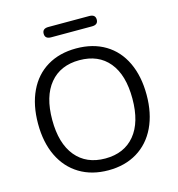

<svg xmlns="http://www.w3.org/2000/svg" viewBox="-125 -980 1015 1097"><g transform="rotate(-15 382.0 -432.0)"><path d="M556.6 -137.5Q619.1 -212.9 619.1 -353Q619.1 -493.2 557.1 -568.1Q495.1 -643.1 382.6 -643.1Q270 -643.1 207.5 -567.6Q145 -492.2 145 -353Q145 -213.9 207.5 -137.9Q270 -62 382.1 -62Q494.1 -62 556.6 -137.5ZM100.1 -161.1Q61 -242.2 61 -352.5Q61 -462.9 99.6 -544.4Q138.2 -626 210.7 -669.4Q283.2 -712.9 382.1 -712.9Q481 -712.9 553.5 -669.4Q626 -626 664.6 -544.4Q703.1 -462.9 703.1 -353Q703.1 -243.2 664.1 -161.6Q625 -80.1 552.5 -36.1Q480 7.8 382.1 7.8Q284.2 7.8 211.7 -36.1Q139.2 -80.1 100.1 -161.1ZM261.2 -811Q225.1 -811 225.1 -841.6Q225.1 -872.1 261.2 -872.1H502.9Q539.1 -872.1 539.1 -841.6Q539.1 -811 502.9 -811Z"/></g></svg>

Font: Nunito-Regular
Style: Regular
Weight: 400
Designer: Vernon Adams
Foundry: newtypography
Version: Version 3.000